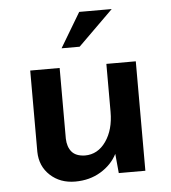

<svg xmlns="http://www.w3.org/2000/svg" viewBox="-49 -678 661 741"><g transform="rotate(-5 281.5 -307.5)"><path d="M213 18Q155 18 116.5 -17.5Q78 -53 77 -109V-424H191V-150Q192 -118 208 -99Q224 -80 259 -79Q309 -79 340.5 -124Q372 -169 372 -238V-424H486V0H383L376 -75Q355 -34 312 -8Q269 18 213 18ZM411 -633 275 -499H205L285 -633Z"/></g></svg>

Font: Reem Kufi Medium
Style: Regular
Weight: 500
Designer: Khaled Hosny
Version: Version 1.001